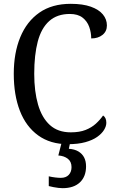

<svg xmlns="http://www.w3.org/2000/svg" viewBox="-20 -744 611 1004"><path d="M335 10Q243 10 179.5 -36Q116 -82 84 -164.5Q52 -247 52 -358Q52 -467 86 -549.5Q120 -632 186 -678Q252 -724 350 -724Q413 -724 455 -709Q497 -694 518 -668.5Q539 -643 539 -611Q539 -580 516 -561.5Q493 -543 457 -543Q457 -574 446.5 -603.5Q436 -633 411.5 -652Q387 -671 345 -671Q279 -671 237.5 -634Q196 -597 177.5 -527Q159 -457 159 -358Q159 -266 179 -197Q199 -128 241 -90Q283 -52 350 -52Q396 -52 427.5 -64.5Q459 -77 481 -97Q503 -117 519 -140Q527 -135 531.5 -125.5Q536 -116 536 -102Q536 -84 524 -64.5Q512 -45 488 -28Q464 -11 426 -0.5Q388 10 335 10ZM307 240Q298 240 285 238.5Q272 237 259.5 234.5Q247 232 235 229V178Q252 182 269 184Q286 186 298 186Q325 186 339.5 170.5Q354 155 354 130Q354 101 334.5 86Q315 71 285 69L305 -9H349L340 34Q370 36 390 48Q410 60 420 79.5Q430 99 430 126Q430 179 398 209.5Q366 240 307 240Z"/></svg>

Font: Noto Serif SemiCondensed
Style: Regular
Weight: 400
Width: 4
Designer: Monotype Design Team
Foundry: Monotype Imaging Inc.
Version: Version 2.013